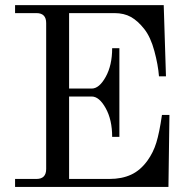

<svg xmlns="http://www.w3.org/2000/svg" viewBox="-20 -733 735 753"><path d="M39.1 0V-31.2H123Q161.1 -31.2 161.1 -70.3V-642.6Q161.1 -681.6 123 -681.6H39.1V-712.9H622.1L630.9 -433.6H603.5Q600.1 -478.5 585.4 -533Q570.8 -587.4 545.9 -619.1Q520.5 -651.4 493.4 -666.5Q466.3 -681.6 428.7 -681.6H251V-385.7H339.8Q369.1 -385.7 394.5 -431.4Q419.9 -477.1 419.9 -543.9H448.2V-196.3H419.9Q419.9 -263.2 394.5 -308.8Q369.1 -354.5 339.8 -354.5H251V-31.2H409.2Q458 -31.2 494.4 -48.1Q530.8 -64.9 558.6 -103.5Q581.1 -134.8 593 -173.3Q605 -211.9 615.2 -282.2H644.5L640.6 0Z"/></svg>

Font: Theano Modern
Style: Regular
Weight: 400
Designer: Alexey Kryukov
Version: Version 2.00